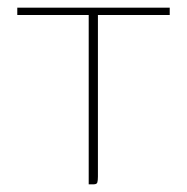

<svg xmlns="http://www.w3.org/2000/svg" viewBox="-20 -480 486 500"><path d="M25 -460H422V-441H235V-20Q235 -10 233.5 -5Q232 0 224 0H211V-441H25Z"/></svg>

Font: Genos Thin Thin
Style: Regular
Weight: 250
Version: Version 1.010